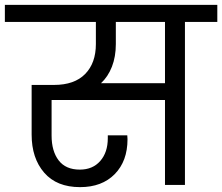

<svg xmlns="http://www.w3.org/2000/svg" viewBox="-47 -760 913 789"><path d="M846 -670H713V0H631V-349H165V-203Q165 -139 194 -101Q223 -63 281 -63Q334 -63 365 -98.5Q396 -134 396 -192V-204H476Q477 -197 477 -188Q477 -98 424.5 -44.5Q372 9 282 9Q186 9 134.5 -50.5Q83 -110 83 -207V-411H175Q259 -411 303 -456Q347 -501 347 -579V-670H-27V-740H846ZM631 -670H429V-579Q429 -527 413 -486Q397 -445 368 -418H631Z"/></svg>

Font: DVN-Poppins
Style: Regular
Weight: 400
Designer: Ninad Kale (Devanagari), Jonny Pinhorn (Latin)
Foundry: Indian Type Foundry
Version: 4.004